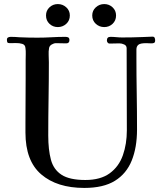

<svg xmlns="http://www.w3.org/2000/svg" viewBox="-20 -916 796 943"><path d="M742 -718Q742 -708 737 -705.5Q732 -703 724 -703Q717 -703 710.5 -703.5Q704 -704 698 -704Q669 -704 659.5 -696Q650 -688 650 -673Q650 -658 650 -635Q650 -546 651.5 -457.5Q653 -369 653 -280Q653 -192 627 -127.5Q601 -63 544.5 -28Q488 7 394 7Q260 7 182.5 -59.5Q105 -126 105 -265V-309Q105 -365 105.5 -420.5Q106 -476 106 -531V-621Q106 -635 106.5 -650.5Q107 -666 105 -680Q104 -696 89.5 -700.5Q75 -705 57 -704.5Q39 -704 28 -704Q18 -704 16 -708.5Q14 -713 14 -721Q14 -729 19.5 -732Q25 -735 32 -735Q43 -735 54 -734.5Q65 -734 75 -733Q97 -732 119 -731.5Q141 -731 163 -731Q198 -731 232.5 -733Q267 -735 302 -735Q310 -735 315.5 -732Q321 -729 321 -719Q321 -703 305 -703Q292 -703 280 -703.5Q268 -704 255 -704Q245 -704 234 -697.5Q223 -691 221 -680Q218 -664 219 -645.5Q220 -627 220 -610Q220 -520 218.5 -430Q217 -340 217 -250Q217 -181 230 -132Q243 -83 282.5 -57.5Q322 -32 399 -32Q474 -32 519 -65Q564 -98 583.5 -153.5Q603 -209 603 -276Q603 -377 602.5 -478Q602 -579 602 -679Q602 -692 590 -697.5Q578 -703 567 -703Q555 -703 542.5 -702.5Q530 -702 518 -702Q512 -702 508.5 -707Q505 -712 505 -717Q505 -735 522 -735Q537 -735 551.5 -733.5Q566 -732 580 -732Q605 -732 629.5 -732.5Q654 -733 679 -734Q692 -734 704 -735Q716 -736 729 -736Q737 -736 739.5 -730.5Q742 -725 742 -718ZM323 -840Q323 -815 305.5 -799Q288 -783 264 -783Q240 -783 223 -799Q206 -815 206 -840Q206 -864 223 -880Q240 -896 264 -896Q288 -896 305.5 -880Q323 -864 323 -840ZM550 -840Q550 -815 533 -799Q516 -783 492 -783Q468 -783 450.5 -799Q433 -815 433 -840Q433 -864 450.5 -880Q468 -896 492 -896Q516 -896 533 -880Q550 -864 550 -840Z"/></svg>

Font: Kaisei Tokumin Medium
Style: Regular
Weight: 500
Designer: Font-Kai,
Foundry: KAZUO KANAI
Version: Version 5.003